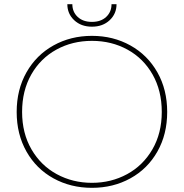

<svg xmlns="http://www.w3.org/2000/svg" viewBox="-20 -886 882 921"><path d="M421 -758Q369 -758 336 -789Q303 -820 303 -866H327Q327 -829 352.5 -805Q378 -781 421 -781Q464 -781 489.5 -805Q515 -829 515 -866H539Q539 -820 506 -789Q473 -758 421 -758ZM60 -349Q60 -456 107 -539Q154 -622 236.5 -668Q319 -714 421 -714Q523 -714 605.5 -668Q688 -622 735 -539Q782 -456 782 -349Q782 -242 735 -159Q688 -76 605.5 -30.5Q523 15 421 15Q319 15 236.5 -30.5Q154 -76 107 -159Q60 -242 60 -349ZM756 -349Q756 -451 712 -528.5Q668 -606 591.5 -648Q515 -690 421 -690Q327 -690 250.5 -648Q174 -606 130 -528.5Q86 -451 86 -349Q86 -247 131 -169.5Q176 -92 252.5 -50.5Q329 -9 421 -9Q513 -9 589.5 -50.5Q666 -92 711 -169.5Q756 -247 756 -349Z"/></svg>

Font: Prompt Thin
Style: Regular
Weight: 100
Designer: Katatrad Team
Foundry: CadsonDemak
Version: Version 1.030